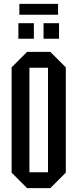

<svg xmlns="http://www.w3.org/2000/svg" viewBox="-20 -970 400 992"><path d="M40 -78V-622L120 -702H240L320 -622V-78L240 2H120ZM132 -620V-80H228V-620ZM75 -770V-850H155V-770ZM205 -770V-850H285V-770ZM80 -894V-950H280V-894Z"/></svg>

Font: Tektur Condensed
Style: Regular
Weight: 400
Width: 3
Designer: Adam Jagosz
Foundry: Adam Jagosz
Version: Version 1.005;gftools[0.9.30]